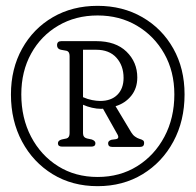

<svg xmlns="http://www.w3.org/2000/svg" viewBox="-20 -773 670 658"><path d="M314.5 -135Q227.5 -135 160.5 -176Q93.5 -217 55.5 -288Q17.5 -359 17.5 -449Q17.5 -537.5 55.8 -606.2Q94 -675 161 -714Q228 -753 314.5 -753Q400.5 -753 468 -714Q535.5 -675 574 -606.5Q612.5 -538 612.5 -449.5Q612.5 -359 574.2 -288Q536 -217 468.8 -176Q401.5 -135 314.5 -135ZM314.5 -166.5Q391 -166.5 450.2 -203.5Q509.5 -240.5 543.5 -304.5Q577.5 -368.5 577.5 -449.5Q577.5 -528 543 -589Q508.5 -650 449.2 -685Q390 -720 314.5 -720Q239 -720 179.8 -685.2Q120.5 -650.5 86.8 -589.5Q53 -528.5 53 -449.5Q53 -368.5 86.5 -304.5Q120 -240.5 179 -203.5Q238 -166.5 314.5 -166.5ZM450.5 -507.5Q450.5 -470.5 429.8 -444.8Q409 -419 376 -409L430 -319Q435.5 -310 443 -304.8Q450.5 -299.5 457 -297.5Q467.5 -294.5 470.8 -291.5Q474 -288.5 474 -283Q474 -269.5 460 -269.5H364.5Q350.5 -269.5 350.5 -282Q350.5 -290.5 362 -294L376.5 -296Q391.5 -298 381 -315L333 -400.5Q330 -400 327 -400Q311.5 -400 295.2 -403.8Q279 -407.5 264.5 -414V-316.5Q264.5 -302 278 -298.5L294.5 -295Q307 -290.5 307 -282Q307 -270.5 293 -270.5H193Q178.5 -270.5 178.5 -282Q178.5 -291.5 191.5 -295L208 -298.5Q218.5 -301.5 218.5 -316.5V-581Q218.5 -596.5 208 -599L188.5 -602.5Q175.5 -605.5 175.5 -618Q175.5 -632 190 -632H310Q376.5 -632 413.5 -596Q450.5 -560 450.5 -507.5ZM264.5 -602.5V-440Q280 -433 295.8 -430Q311.5 -427 323 -427Q361 -427 382.2 -448.2Q403.5 -469.5 403.5 -506Q403.5 -548 379 -575.2Q354.5 -602.5 309.5 -602.5Z"/></svg>

Font: Fraunces 144pt SuperSoft Light
Style: Regular
Weight: 300
Version: Version 1.000;[0bf87f6ff]